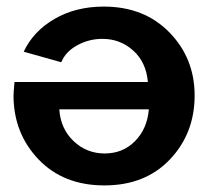

<svg xmlns="http://www.w3.org/2000/svg" viewBox="-20 -553 639 583"><path d="M21 -261Q21 -271 24 -304H429Q424 -364 384.5 -399.5Q345 -435 291 -435Q250 -435 214.5 -415.5Q179 -396 166 -364L52 -396Q81 -458 145.5 -495.5Q210 -533 295 -533Q418 -533 494.5 -454.5Q571 -376 571 -263Q571 -148 496 -69Q421 10 297 10Q173 10 97.5 -68.5Q22 -147 21 -261ZM432 -221H160Q164 -162 203.5 -124.5Q243 -87 298 -87Q353 -87 390 -124.5Q427 -162 432 -221Z"/></svg>

Font: Raleway-v4020
Style: Bold
Weight: 700
Designer: Matt McInerney, Pablo Impallari, Rodrigo Fuenzalida
Foundry: Matt McInerney, Pablo Impallari, Rodrigo Fuenzalida
Version: Version 4.020;PS 004.020;hotconv 1.0.88;makeotf.lib2.5.64775